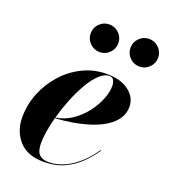

<svg xmlns="http://www.w3.org/2000/svg" viewBox="-129 -781 777 884"><g transform="rotate(20 259.0 -339.0)"><path d="M383 -620.9Q383 -648.6 402.9 -668.5Q422.8 -688.4 450.9 -688.4Q478.6 -688.4 498.5 -668.5Q518.4 -648.6 518.4 -620.9Q518.4 -592.8 498.5 -572.9Q478.6 -553 450.9 -553Q422.8 -553 402.9 -572.9Q383 -592.8 383 -620.9ZM188 -620.9Q188 -648.6 207.9 -668.5Q227.8 -688.4 255.9 -688.4Q283.6 -688.4 303.5 -668.5Q323.4 -648.6 323.4 -620.9Q323.4 -592.8 303.5 -572.9Q283.6 -553 255.9 -553Q227.8 -553 207.9 -572.9Q188 -592.8 188 -620.9ZM146 -68.5Q146 -27 162.5 -11.8Q179 3.5 206.5 3.5Q263 3.5 317.8 -32Q372.5 -67.5 415 -131L418 -129.5Q395 -94 362.2 -62Q329.5 -30 286.2 -10Q243 10 187 10Q105.5 10 64.8 -36.2Q24 -82.5 24 -150Q24 -211.5 47 -268.8Q70 -326 110.8 -371.5Q151.5 -417 205.8 -443.5Q260 -470 322 -470Q392.5 -470 432 -439Q471.5 -408 471.5 -363Q471.5 -315.5 433.5 -280.2Q395.5 -245 327 -223.8Q258.5 -202.5 166.5 -196.5Q157 -160.5 151.5 -127.2Q146 -94 146 -68.5ZM337 -465.5Q312.5 -465.5 287.8 -442Q263 -418.5 240.5 -379.5Q218 -340.5 199.2 -293.5Q180.5 -246.5 167.5 -200Q210.5 -206.5 246.5 -230.8Q282.5 -255 309 -289.2Q335.5 -323.5 350 -359.8Q364.5 -396 364.5 -426Q364.5 -441 358.5 -453.2Q352.5 -465.5 337 -465.5Z"/></g></svg>

Font: Bodoni* 48pt
Style: Bold Italic
Weight: 700
Italic angle: -13°
Version: Version 2.3